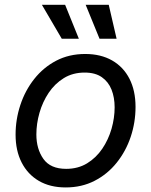

<svg xmlns="http://www.w3.org/2000/svg" viewBox="-20 -781 640 812"><path d="M257.8 11.7Q191.9 11.7 144.5 -15.9Q97.2 -43.5 71.5 -93.8Q45.9 -144 45.9 -211.4Q45.9 -276.4 66.2 -337.4Q86.4 -398.4 124.8 -447Q163.1 -495.6 217.5 -524.2Q272 -552.7 340.3 -552.7Q406.2 -552.7 454.1 -525.4Q502 -498 527.6 -447.8Q553.2 -397.5 553.2 -329.1Q553.2 -263.2 532.7 -202.1Q512.2 -141.1 473.4 -92.8Q434.6 -44.4 380.1 -16.4Q325.7 11.7 257.8 11.7ZM259.8 -66.9Q310.1 -66.9 348.4 -90.3Q386.7 -113.8 412.6 -152.1Q438.5 -190.4 451.7 -236.3Q464.8 -282.2 464.8 -327.1Q464.8 -368.7 451.7 -401.9Q438.5 -435.1 410.6 -454.6Q382.8 -474.1 337.9 -474.1Q288.1 -474.1 250 -450.7Q211.9 -427.2 186 -388.7Q160.2 -350.1 147 -304Q133.8 -257.8 133.8 -212.4Q133.8 -150.9 163.6 -108.9Q193.4 -66.9 259.8 -66.9ZM400.9 -617.2 342.3 -760.7H439.9L473.1 -617.2ZM241.2 -617.2 157.2 -760.7H255.4L313.5 -617.2Z"/></svg>

Font: Inter
Style: Italic
Weight: 400
Italic angle: -9.3988°
Designer: Rasmus Andersson
Foundry: rsms
Version: Version 4.001;git-66647c0bb